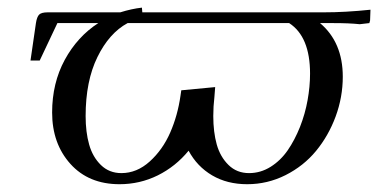

<svg xmlns="http://www.w3.org/2000/svg" viewBox="-20 -471 981 498"><path d="M59.1 -314 73.2 -411.1Q75.7 -427.2 81.5 -433.1Q87.4 -439 104 -439H292Q321.3 -448.2 348.1 -451.2L349.1 -439H819.8Q876 -439 940.9 -445.8L939.9 -418L938 -411.1L913.1 -408.2Q886.2 -411.1 844.2 -411.1H810.1Q869.1 -361.3 869.1 -272Q869.1 -219.2 850.6 -168.9Q832 -118.7 799.8 -79.6Q767.6 -40.5 720.7 -16.8Q673.8 6.8 621.1 6.8Q569.3 6.8 530.3 -16.1Q491.2 -39.1 469.2 -80.1Q435.5 -39.1 389.2 -16.1Q342.8 6.8 290 6.8Q210 6.8 162.6 -45.9Q115.2 -98.6 115.2 -179.2Q115.2 -255.4 147.9 -315.7Q180.7 -376 234.9 -411.1H128.9L83 -314ZM202.1 -169.9Q202.1 -128.4 211.2 -96.2Q220.2 -64 241.7 -43Q263.2 -22 294.9 -22Q335 -22 368.4 -52.2Q401.9 -82.5 421.4 -127Q440.9 -171.4 448.2 -223.1L450.2 -236.8L538.1 -245.1L536.1 -219.2Q533.2 -195.3 533.2 -169.9Q533.2 -128.4 542.2 -96.2Q551.3 -64 572.8 -43Q594.2 -22 626 -22Q655.8 -22 681.9 -38.3Q708 -54.7 726.3 -81.3Q744.6 -107.9 758.1 -141.8Q771.5 -175.8 777.8 -211.2Q784.2 -246.6 784.2 -279.8Q784.2 -376 730 -411.1H311Q263.2 -385.3 232.7 -323Q202.1 -260.7 202.1 -169.9Z"/></svg>

Font: Dihjauti S
Style: Bold Italic
Weight: 700
Italic angle: -9°
Designer: T. Christopher White
Version: Version 3.0.0